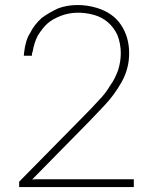

<svg xmlns="http://www.w3.org/2000/svg" viewBox="-20 -762 620 782"><path d="M58 0H525V-32H126Q118 -32 111 -31L345 -269Q360 -285 375 -300.5Q390 -316 404 -331Q446 -375 476 -429Q506 -483 506 -545Q506 -611 473 -660.5Q440 -710 374 -730Q334 -742 293 -741.5Q252 -741 217 -728Q182 -712 150 -689Q119 -661 103 -628Q84 -600 78 -547L77 -535H110V-540Q110 -545 113 -552Q119 -588 134 -617Q154 -649 173.5 -666.5Q193 -684 229 -698Q291 -721 364 -701Q428 -682 458 -620Q472 -584 472 -545Q472 -512 461 -476Q455 -460 447.5 -444.5Q440 -429 429 -414Q419 -397 407 -381.5Q395 -366 381 -352Q354 -322 322 -290L58 -22Z"/></svg>

Font: Spoqa Han Sans Neo Thin
Style: Regular
Weight: 100
Designer: [Spoqa Han Sans Neo] Dong-huui Kim  Younghwa Kang  Yujin Lee  [Noto Sans] Ryoko NISHIZUKA  (kana & ideographs); Paul D. 
Foundry: Spoqa (http://www.spoqa-han-sans.com)
Version: Version 1.100;hotconv 1.0.109;makeotfexe 2.5.65596